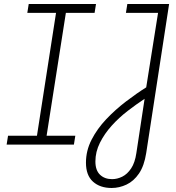

<svg xmlns="http://www.w3.org/2000/svg" viewBox="-20 -720 875 956"><path d="M13 0 20 -44H164L259 -656H116L123 -700H458L451 -656H308L212 -44H355L348 0ZM536 216Q478 216 443 184.5Q408 153 408 90Q408 30 436 -24.5Q464 -79 509 -126.5Q554 -174 607 -214.5Q660 -255 708 -285L767 -656H607L614 -700H822L708 42Q698 106 672 144Q646 182 610 199Q574 216 536 216ZM538 172Q564 172 589 159.5Q614 147 633 118.5Q652 90 659 42L700 -228Q659 -201 615.5 -167.5Q572 -134 536 -94Q500 -54 477.5 -9Q455 36 455 84Q455 128 478 150Q501 172 538 172Z"/></svg>

Font: MuseoModerno Thin ExtraLight
Style: Italic
Weight: 250
Italic angle: -9°
Version: Version 1.003